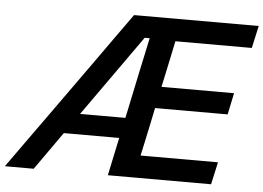

<svg xmlns="http://www.w3.org/2000/svg" viewBox="-89 -780 1161 846"><g transform="rotate(5 492.0 -356.5)"><path d="M-38.5 0Q2 -56.5 47.5 -120.5Q93 -184 133.5 -240.5L312 -490.5Q353.5 -549 393 -604.5Q432.5 -659.5 470.5 -713H1022L1000 -614H662Q654.5 -577 646.5 -539.5Q638 -501.5 629 -457.5L618.5 -408.5H939.5L919.5 -313H598.5L585.5 -250.5Q576.5 -209.5 569 -172.5Q561 -135.5 553 -99H895.5L873.5 0H417Q426 -42.5 434.5 -82.8Q443 -123 452.5 -168H207.5Q178 -126 147.8 -83.2Q117.5 -40.5 89 0ZM526 -617.5 271.5 -258.5H472L517 -472.5Q526 -514 533.5 -549.5Q541 -585 548 -617.5Z"/></g></svg>

Font: Heraclito Medium
Style: Italic
Weight: 500
Italic angle: -12°
Designer: Kostas Bartsokas (font) & Cristiano Sobral (main changes)
Foundry: Kostas Bartsokas (font) & Cristiano Sobral (main changes)
Version: Version 1.00;July 8, 2020;FontCreator 13.0.0.2655 64-bit